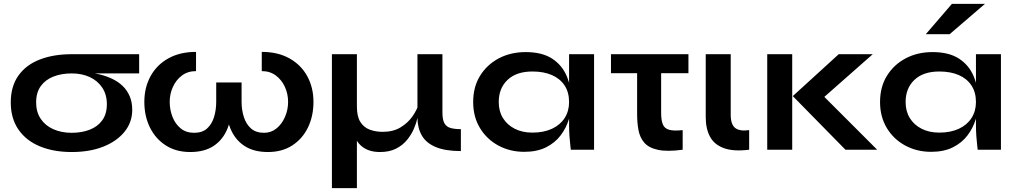

<svg xmlns="http://www.w3.org/2000/svg" viewBox="-20 -779 5286 999"><path d="M353 12Q259 12 187.5 -17.5Q116 -47 76 -105Q36 -163 36 -246Q36 -330 76 -386Q116 -442 187.5 -469.5Q259 -497 353 -497L363 -407Q396 -407 431 -403.5Q466 -400 500 -391.5Q534 -383 564.5 -368.5Q595 -354 618 -332Q641 -310 654.5 -279Q668 -248 668 -207Q668 -143 628 -93.5Q588 -44 517.5 -16Q447 12 353 12ZM353 -88Q405 -88 446.5 -104Q488 -120 512 -153Q536 -186 536 -237Q536 -287 512 -323Q488 -359 447 -378Q406 -397 353 -397Q301 -397 259 -381Q217 -365 192.5 -331.5Q168 -298 168 -246Q168 -196 192 -160.5Q216 -125 258 -106.5Q300 -88 353 -88ZM704 -497V-397H353V-497Z M1374 12Q1300 12 1251.5 -20Q1203 -52 1179 -110Q1155 -168 1155 -247V-350H1237V-249Q1237 -208 1248.5 -171Q1260 -134 1285.5 -111Q1311 -88 1354 -88Q1391 -88 1419 -111Q1447 -134 1463 -171Q1479 -208 1479 -249Q1479 -290 1462.5 -326.5Q1446 -363 1415.5 -386Q1385 -409 1342 -409V-509Q1426 -509 1486.5 -475Q1547 -441 1579 -382Q1611 -323 1611 -249Q1611 -175 1582.5 -116Q1554 -57 1501 -22.5Q1448 12 1374 12ZM970 12Q896 12 842.5 -22.5Q789 -57 760 -116Q731 -175 731 -249Q731 -323 763 -382Q795 -441 855.5 -475Q916 -509 1000 -509V-409Q957 -409 926.5 -386Q896 -363 879.5 -326.5Q863 -290 863 -249Q863 -208 877.5 -171Q892 -134 920 -111Q948 -88 990 -88Q1033 -88 1058 -111Q1083 -134 1094 -171Q1105 -208 1105 -249V-350H1187V-247Q1187 -168 1163.5 -110Q1140 -52 1092 -20Q1044 12 970 12Z M2378 7Q2297 7 2247 -14Q2197 -35 2174.5 -74.5Q2152 -114 2152 -169V-497H2282V-194Q2282 -156 2292.5 -137.5Q2303 -119 2324.5 -113Q2346 -107 2378 -107ZM2159 -239 2160 -205Q2158 -191 2152 -164.5Q2146 -138 2133 -108Q2120 -78 2097.5 -50.5Q2075 -23 2040.5 -5.5Q2006 12 1957 12Q1905 12 1870.5 -11.5Q1836 -35 1820 -83L1837 -104V200H1707V-497H1837V-224Q1837 -173 1855 -144.5Q1873 -116 1903.5 -104.5Q1934 -93 1972 -93Q2026 -93 2064.5 -116.5Q2103 -140 2126.5 -174Q2150 -208 2159 -239Z M2708 11Q2634 11 2573.5 -21.5Q2513 -54 2477.5 -112.5Q2442 -171 2442 -248Q2442 -327 2478 -385Q2514 -443 2575.5 -475.5Q2637 -508 2715 -508Q2801 -508 2853.5 -473.5Q2906 -439 2930 -380Q2954 -321 2954 -248Q2954 -204 2940 -158.5Q2926 -113 2897 -74.5Q2868 -36 2821 -12.5Q2774 11 2708 11ZM2750 -89Q2809 -89 2852 -109Q2895 -129 2918 -165Q2941 -201 2941 -248Q2941 -299 2917.5 -334.5Q2894 -370 2851.5 -388.5Q2809 -407 2750 -407Q2667 -407 2621 -363.5Q2575 -320 2575 -248Q2575 -200 2597 -164.5Q2619 -129 2658.5 -109Q2698 -89 2750 -89ZM2941 -497H3071V0H2950Q2950 -3 2947.5 -22.5Q2945 -42 2943 -70.5Q2941 -99 2941 -128Z M3562 -497V-398H3159V-497ZM3420 -191Q3420 -153 3429 -131.5Q3438 -110 3462.5 -103.5Q3487 -97 3532 -102V0Q3451 11 3403 0.5Q3355 -10 3332 -37Q3309 -64 3302 -102.5Q3295 -141 3295 -185V-427H3420Z M3878 0Q3797 10 3747 -8Q3697 -26 3674.5 -67.5Q3652 -109 3652 -169V-497H3782V-182Q3782 -131 3805.5 -113Q3829 -95 3878 -102Z M3972 -497H4102V0H3972ZM4521 -497 4225 -236 4228 -316 4544 0H4379L4105 -279L4344 -497Z M4825 11Q4751 11 4690.5 -21.5Q4630 -54 4594.5 -112.5Q4559 -171 4559 -248Q4559 -327 4595 -385Q4631 -443 4692.5 -475.5Q4754 -508 4832 -508Q4918 -508 4970.5 -473.5Q5023 -439 5047 -380Q5071 -321 5071 -248Q5071 -204 5057 -158.5Q5043 -113 5014 -74.5Q4985 -36 4938 -12.5Q4891 11 4825 11ZM4867 -89Q4926 -89 4969 -109Q5012 -129 5035 -165Q5058 -201 5058 -248Q5058 -299 5034.5 -334.5Q5011 -370 4968.5 -388.5Q4926 -407 4867 -407Q4784 -407 4738 -363.5Q4692 -320 4692 -248Q4692 -200 4714 -164.5Q4736 -129 4775.5 -109Q4815 -89 4867 -89ZM5058 -497H5188V0H5067Q5067 -3 5064.5 -22.5Q5062 -42 5060 -70.5Q5058 -99 5058 -128ZM4797 -601 4933 -759H5105L4921 -601Z"/></svg>

Font: Syne
Style: Bold
Weight: 700
Designer: Lucas Descroix
Foundry: Bonjour Monde
Version: Version 2.200